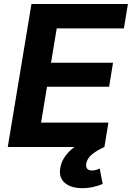

<svg xmlns="http://www.w3.org/2000/svg" viewBox="-20 -748 671 977"><path d="M19.5 0 140.1 -727.5H630.9L610.4 -603.5H268.6L239.7 -428.7H555.2L535.2 -306.6H219.2L189 -124H531.7L511.2 0ZM398.9 209.5Q341.3 209.5 309.8 182.6Q278.3 155.8 286.6 106.9Q292 72.3 315.7 41.7Q339.4 11.2 376 -11.7L511.2 0Q468.8 19.5 445.8 39.6Q422.9 59.6 418.9 84.5Q416 101.1 423.6 110.4Q431.2 119.6 448.7 119.6Q459 119.6 469 116.7Q479 113.8 487.3 109.4L502.4 187.5Q483.4 196.8 455.3 203.1Q427.2 209.5 398.9 209.5Z"/></svg>

Font: Inter 16pt
Style: Bold Italic
Weight: 700
Italic angle: -9.3988°
Version: Version 4.001;git-66647c0bb